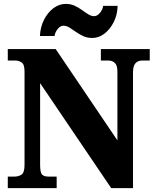

<svg xmlns="http://www.w3.org/2000/svg" viewBox="-20 -966 797 986"><path d="M20 0V-59H51Q76 -59 91 -69.5Q106 -80 106 -120V-598Q106 -635 91.5 -645Q77 -655 59 -655H20V-714H266L583 -245V-598Q583 -630 570 -642.5Q557 -655 538 -655H498V-714H749V-655H709Q688 -655 675.5 -641Q663 -627 663 -594V0H551L186 -539V-120Q186 -80 196 -69.5Q206 -59 231 -59H271V0ZM454 -771Q428 -771 407.5 -780.5Q387 -790 369.5 -802.5Q352 -815 336.5 -824.5Q321 -834 306 -834Q290 -834 276.5 -817.5Q263 -801 260 -781H185Q187 -827 206 -864.5Q225 -902 254.5 -924Q284 -946 318 -946Q343 -946 363.5 -936.5Q384 -927 401 -914.5Q418 -902 433.5 -892.5Q449 -883 464 -883Q479 -883 493 -899.5Q507 -916 510 -936H584Q583 -890 564 -852.5Q545 -815 516 -793Q487 -771 454 -771Z"/></svg>

Font: Noto Serif Thai SemiCondensed Black
Style: Regular
Weight: 900
Width: 4
Designer: Monotype Design Team
Foundry: Monotype Imaging Inc.
Version: Version 2.002; ttfautohint (v1.8.4.7-5d5b)